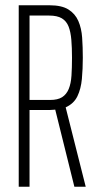

<svg xmlns="http://www.w3.org/2000/svg" viewBox="-20 -708 373 728"><path d="M51 0V-688H168Q214 -688 239.5 -672Q265 -656 277 -628.5Q289 -601 291.5 -565Q294 -529 294 -489Q294 -447 290.5 -409Q287 -371 273.5 -343Q260 -315 229 -301L305 0H262L187 -302L199 -294Q194 -293 186 -292Q178 -291 170 -291H92V0ZM92 -329H170Q199 -329 215.5 -339.5Q232 -350 240.5 -370.5Q249 -391 251 -421Q253 -451 253 -489Q253 -527 250.5 -557Q248 -587 240 -607.5Q232 -628 214.5 -638.5Q197 -649 166 -649H92Z"/></svg>

Font: Saira UltraCondensed ExtraLight
Style: Regular
Weight: 250
Width: 1
Designer: Hector Gatti with collaboration of the Omnibus-Type team
Foundry: Omnibus-Type
Version: Version 1.101